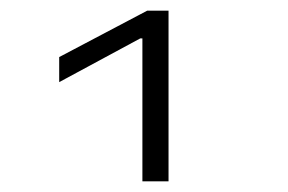

<svg xmlns="http://www.w3.org/2000/svg" viewBox="-20 -750 540 360"><path d="M247 -410V-678H243L91 -596V-643L256 -730H296V-410Z"/></svg>

Font: M PLUS 1 Code Light
Style: Regular
Weight: 300
Designer: Coji Morishita
Foundry: UNDERFOREST DESIGN
Version: Version 1.002